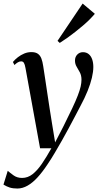

<svg xmlns="http://www.w3.org/2000/svg" viewBox="-72 -812 553 1078"><path d="M71 -430.5Q67.5 -450.5 62.2 -459Q57 -467.5 47 -467.5Q37.5 -467.5 28.2 -462Q19 -456.5 9 -447L0.5 -464Q12 -478 28.5 -490.8Q45 -503.5 64.2 -511.5Q83.5 -519.5 104.5 -519.5Q127.5 -519.5 140.8 -510Q154 -500.5 160.5 -483Q167 -465.5 170.5 -441.5Q176.5 -405.5 182.2 -365.2Q188 -325 194.5 -283Q201 -241 207.2 -199.5Q213.5 -158 220 -119L237.5 -12.5L285 -104.5Q314.5 -163.5 334 -205Q353.5 -246.5 364.8 -275.8Q376 -305 380.8 -326Q385.5 -347 385.5 -364Q385.5 -388.5 376.2 -405.8Q367 -423 358 -438Q349 -453 349 -472Q349 -492.5 362 -505.8Q375 -519 393.5 -519Q413 -519 426 -508.2Q439 -497.5 445.5 -478.8Q452 -460 452 -436Q452 -409.5 444 -375.5Q436 -341.5 420 -301.8Q404 -262 379.5 -216.5Q365.5 -189.5 348.8 -158Q332 -126.5 313.8 -92.2Q295.5 -58 275.8 -23.2Q256 11.5 236 45.5Q216 79.5 195 110.5Q167 153 139.2 183.5Q111.5 214 83 230.2Q54.5 246.5 25.5 246.5Q0.5 246.5 -17 241Q-34.5 235.5 -52.5 224.5L-28.5 147Q-16 158 4 172.5Q24 187 52 187Q84 187 110.8 166Q137.5 145 163 107.8Q188.5 70.5 216.5 20.5H153ZM251 -582.5 392 -792 460.5 -734.5Q447 -718.5 430 -701.5Q413 -684.5 392.8 -667.5Q372.5 -650.5 351.2 -633.5Q330 -616.5 307.8 -600.8Q285.5 -585 263.5 -571Z"/></svg>

Font: Merriweather 144pt
Style: Italic
Weight: 400
Italic angle: -7.8°
Version: Version 2.101